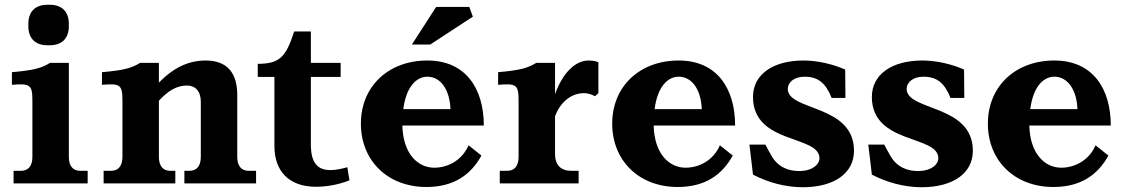

<svg xmlns="http://www.w3.org/2000/svg" viewBox="-20 -770 4713 806"><path d="M269 -111V-506H190C154 -484 122 -475 30 -467V-414C106 -420 116 -415 116 -348V-111C116 -74 99 -53 69 -53H37V0H348V-53H316C286 -53 269 -74 269 -111ZM99 -660C99 -609 128 -580 179 -580H189C240 -580 269 -609 269 -660V-670C269 -721 240 -750 189 -750H179C128 -750 99 -721 99 -670Z M647 -111V-347C686 -390 723 -411 765 -411C799 -411 823 -388 823 -343V-111C823 -74 806 -53 776 -53H754V0H1055V-53H1023C993 -53 976 -74 976 -111V-371C976 -466 932 -516 843 -516C774 -516 710 -488 647 -423V-506H568C532 -484 500 -475 408 -467V-414C484 -420 494 -415 494 -348V-111C494 -74 477 -53 447 -53H415V0H716V-53H694C664 -53 647 -74 647 -111Z M1062 -502V-447H1132V-156C1132 -54 1191 14 1306 14C1343 14 1395 8 1447 -13L1438 -68C1414 -61 1387 -56 1368 -56C1315 -56 1285 -83 1285 -164V-447H1410V-506H1285V-638H1215C1181 -535 1158 -502 1062 -502Z M1950 -741H1811L1709 -583H1786L1965 -700ZM1495 -251C1495 -95 1608 15 1770 15C1886 15 1957 -37 2001 -117L1947 -160C1920 -97 1860 -66 1803 -66C1735 -66 1672 -123 1669 -243H2011C2011 -397 1936 -516 1774 -516C1610 -516 1495 -407 1495 -251ZM1673 -312C1685 -406 1728 -448 1774 -448C1831 -448 1868 -392 1871 -312Z M2310 -123V-282C2336 -350 2385 -379 2432 -379C2447 -379 2463 -374 2478 -366L2492 -379V-509C2478 -514 2465 -516 2451 -516C2396 -516 2343 -466 2310 -375V-506H2231C2195 -484 2163 -475 2071 -467V-414C2147 -420 2157 -415 2157 -348V-111C2157 -74 2140 -53 2110 -53H2078V0H2409V-53H2377C2334 -53 2310 -78 2310 -123Z M2550 -251C2550 -95 2663 15 2825 15C2941 15 3012 -37 3056 -117L3002 -160C2975 -97 2915 -66 2858 -66C2790 -66 2727 -123 2724 -243H3066C3066 -397 2991 -516 2829 -516C2665 -516 2550 -407 2550 -251ZM2728 -312C2740 -406 2783 -448 2829 -448C2886 -448 2923 -392 2926 -312Z M3287 -397C3287 -423 3312 -448 3358 -448C3398 -448 3433 -435 3458 -387C3463 -379 3467 -368 3471 -359H3529L3528 -478C3476 -501 3412 -516 3353 -516C3224 -516 3141 -457 3141 -363C3141 -163 3420 -204 3420 -106C3420 -80 3391 -52 3334 -52C3292 -52 3245 -67 3217 -119C3208 -134 3201 -148 3193 -163H3126L3141 -37C3202 -5 3276 16 3350 16C3482 16 3565 -43 3565 -137C3565 -333 3287 -303 3287 -397Z M3786 -397C3786 -423 3811 -448 3857 -448C3897 -448 3932 -435 3957 -387C3962 -379 3966 -368 3970 -359H4028L4027 -478C3975 -501 3911 -516 3852 -516C3723 -516 3640 -457 3640 -363C3640 -163 3919 -204 3919 -106C3919 -80 3890 -52 3833 -52C3791 -52 3744 -67 3716 -119C3707 -134 3700 -148 3692 -163H3625L3640 -37C3701 -5 3775 16 3849 16C3981 16 4064 -43 4064 -137C4064 -333 3786 -303 3786 -397Z M4127 -251C4127 -95 4240 15 4402 15C4518 15 4589 -37 4633 -117L4579 -160C4552 -97 4492 -66 4435 -66C4367 -66 4304 -123 4301 -243H4643C4643 -397 4568 -516 4406 -516C4242 -516 4127 -407 4127 -251ZM4305 -312C4317 -406 4360 -448 4406 -448C4463 -448 4500 -392 4503 -312Z"/></svg>

Font: LT Superior Serif ExtraBold
Style: Regular
Weight: 800
Designer: Daniel Lyons
Foundry: LyonsType
Version: Version 2.120;FEAKit 1.0